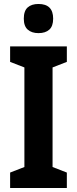

<svg xmlns="http://www.w3.org/2000/svg" viewBox="-20 -948 389 968"><path d="M317 0H31V-78L103 -106V-608L31 -636V-714H317V-636L245 -608V-106L317 -78ZM174 -928Q248 -928 248 -854Q248 -816 228.5 -798.5Q209 -781 174 -781Q140 -781 120 -798.5Q100 -816 100 -854Q100 -893 119.5 -910.5Q139 -928 174 -928Z"/></svg>

Font: Noto Sans Myanmar UI Condensed
Style: Bold
Weight: 700
Width: 3
Designer: Monotype Design Team
Foundry: Monotype Imaging Inc.
Version: Version 2.103; ttfautohint (v1.8.4.7-5d5b)